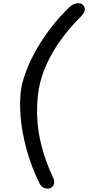

<svg xmlns="http://www.w3.org/2000/svg" viewBox="-20 -795 550 1174"><path d="M296 351Q279 362 257 356.5Q235 351 223 329Q171 224 142 117Q113 10 105.5 -88Q98 -186 111 -262Q121 -313 145.5 -374.5Q170 -436 208 -501.5Q246 -567 296 -631Q346 -695 404 -751Q429 -773 452.5 -775Q476 -777 487 -765Q499 -754 498.5 -735.5Q498 -717 473 -692Q403 -623 350.5 -549Q298 -475 264.5 -401Q231 -327 218 -255Q204 -174 207 -86Q210 2 233.5 95.5Q257 189 303 287Q314 310 311 325.5Q308 341 296 351Z"/></svg>

Font: Edu VIC WA NT Beginner SemiBold
Style: Regular
Weight: 600
Designer: Tina and Corey Anderson
Foundry: Google for Education
Version: Version 1.003